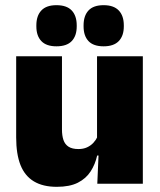

<svg xmlns="http://www.w3.org/2000/svg" viewBox="-20 -710 618 742"><path d="M42.5 -492.5H219.5V-209.5Q219.5 -186 225.2 -169Q231 -152 245 -143Q259 -134 283 -134Q302 -134 316.2 -140.5Q330.5 -147 340.8 -158Q351 -169 357 -182L384 -109H355.5Q348 -75 330.2 -47.5Q312.5 -20 281 -4Q249.5 12 199.5 12Q146 12 111 -9Q76 -30 59.2 -72.2Q42.5 -114.5 42.5 -179ZM355 -492.5H532V0H356L361.5 -126.5L355 -144.5ZM198 -531Q159 -531 139.8 -551.2Q120.5 -571.5 120.5 -608V-612Q120.5 -649 139.8 -669.5Q159 -690 198 -690Q238 -690 257.2 -669.5Q276.5 -649 276.5 -612V-608Q276.5 -571.5 257.2 -551.2Q238 -531 198 -531ZM380.5 -531Q341 -531 322 -551.2Q303 -571.5 303 -608V-612Q303 -649 322 -669.5Q341 -690 380.5 -690Q419.5 -690 439 -669.5Q458.5 -649 458.5 -612V-608Q458.5 -571.5 439 -551.2Q419.5 -531 380.5 -531Z"/></svg>

Font: Anek Malayalam Medium ExtraBold
Style: Regular
Weight: 800
Version: Version 1.003